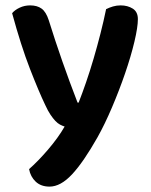

<svg xmlns="http://www.w3.org/2000/svg" viewBox="-20 -504 561 713"><path d="M148 -114Q124 -164 91 -249Q58 -334 25 -455Q35 -467 53 -475.5Q71 -484 92 -484Q118 -484 134.5 -472Q151 -460 161 -429Q208 -278 268 -123H272Q285 -156 299.5 -198Q314 -240 327.5 -286Q341 -332 353 -379Q365 -426 374 -470Q386 -476 399.5 -480Q413 -484 428 -484Q454 -484 473 -472Q492 -460 492 -433Q492 -403 479 -348.5Q466 -294 444.5 -231.5Q423 -169 396 -105.5Q369 -42 342 6Q290 98 247.5 143.5Q205 189 164 189Q132 189 112.5 170.5Q93 152 88 124Q104 110 122 91.5Q140 73 158 52Q176 31 192 9Q208 -13 220 -34Q211 -37 202.5 -41.5Q194 -46 185.5 -55Q177 -64 167.5 -78Q158 -92 148 -114Z"/></svg>

Font: Baloo Bhaina 2 SemiBold
Style: Regular
Weight: 600
Designer: Yesha Goshar, Manish Minz, Shuchita Grover and Ek Type
Foundry: Ek Type
Version: Version 1.640;hotconv 1.0.111;makeotfexe 2.5.65597; ttfautoh